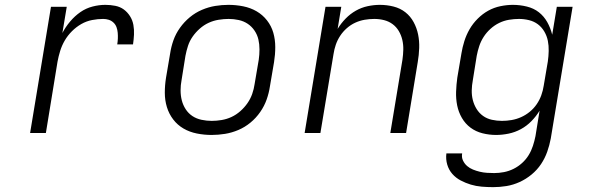

<svg xmlns="http://www.w3.org/2000/svg" viewBox="-20 -548 2440 791"><path d="M104 0 190 -520H255L237 -412Q250 -437 269 -459.5Q288 -482 311 -498Q334 -514 361 -521Q388 -528 414 -528Q435 -528 455 -524Q475 -520 490 -509Q505 -498 515.5 -481.5Q526 -465 529.5 -445.5Q533 -426 532 -405.5Q531 -385 528 -365H463Q465 -377 465.5 -389Q466 -401 465 -413Q464 -425 460 -436Q456 -447 447.5 -455Q439 -463 428 -466.5Q417 -470 405 -470Q383 -470 359.5 -465.5Q336 -461 315 -449Q294 -437 276.5 -419.5Q259 -402 247 -381.5Q235 -361 228 -338.5Q221 -316 217 -294L169 0Z M852 8Q821 8 791 2Q761 -4 736 -18.5Q711 -33 693.5 -56Q676 -79 667.5 -107Q659 -135 659 -166Q659 -197 664 -228L681 -328Q685 -355 694.5 -382Q704 -409 721.5 -433.5Q739 -458 762 -477Q785 -496 812 -507.5Q839 -519 866.5 -523.5Q894 -528 921 -528Q952 -528 982 -522Q1012 -516 1037 -501.5Q1062 -487 1080 -464Q1098 -441 1106 -413Q1114 -385 1114 -354Q1114 -323 1109 -292L1092 -192Q1088 -165 1078.5 -138Q1069 -111 1052 -86.5Q1035 -62 1012 -43Q989 -24 962 -12.5Q935 -1 907 3.5Q879 8 852 8ZM852 -50Q872 -50 893 -53.5Q914 -57 933.5 -66Q953 -75 970 -90Q987 -105 999.5 -123Q1012 -141 1019 -161Q1026 -181 1029 -202L1046 -302Q1049 -323 1049 -344.5Q1049 -366 1044.5 -385.5Q1040 -405 1028.5 -422Q1017 -439 1000.5 -450Q984 -461 963.5 -465.5Q943 -470 922 -470Q902 -470 880.5 -466.5Q859 -463 839.5 -454Q820 -445 803 -430Q786 -415 773.5 -397Q761 -379 754.5 -359Q748 -339 744 -318L728 -218Q724 -197 724 -175.5Q724 -154 729 -134.5Q734 -115 745 -98Q756 -81 772.5 -70Q789 -59 810 -54.5Q831 -50 852 -50Z M1235 0 1321 -520H1386L1371 -429Q1385 -452 1404 -471.5Q1423 -491 1446 -504Q1469 -517 1494.5 -522.5Q1520 -528 1545 -528Q1574 -528 1601.5 -521Q1629 -514 1650 -497.5Q1671 -481 1684 -457Q1697 -433 1702.5 -406Q1708 -379 1707 -350Q1706 -321 1701 -292L1653 0H1588L1638 -302Q1641 -323 1641.5 -343.5Q1642 -364 1637.5 -383.5Q1633 -403 1623 -420Q1613 -437 1597.5 -448.5Q1582 -460 1562.5 -465Q1543 -470 1522 -470Q1502 -470 1482 -466.5Q1462 -463 1443.5 -454.5Q1425 -446 1409 -432Q1393 -418 1381.5 -400.5Q1370 -383 1363.5 -364Q1357 -345 1354 -325L1300 0Z M2012 223Q1988 223 1964.5 221Q1941 219 1919.5 212.5Q1898 206 1878 195.5Q1858 185 1843.5 168.5Q1829 152 1822.5 130Q1816 108 1819 84H1884Q1881 100 1887.5 113.5Q1894 127 1904.5 136Q1915 145 1928.5 150.5Q1942 156 1956.5 159.5Q1971 163 1986 164Q2001 165 2016 165Q2036 165 2056.5 161Q2077 157 2096 147.5Q2115 138 2131 123.5Q2147 109 2158 91Q2169 73 2175.5 53Q2182 33 2186 13L2203 -92Q2189 -69 2169.5 -49Q2150 -29 2126 -16Q2102 -3 2075.5 2.5Q2049 8 2024 8Q1995 8 1967.5 1Q1940 -6 1918.5 -22Q1897 -38 1883 -62Q1869 -86 1863.5 -113.5Q1858 -141 1859 -170Q1860 -199 1864 -228L1881 -328Q1885 -353 1893 -378.5Q1901 -404 1914.5 -427.5Q1928 -451 1948 -471Q1968 -491 1991.5 -504Q2015 -517 2041.5 -522.5Q2068 -528 2093 -528Q2122 -528 2150.5 -521Q2179 -514 2200 -497.5Q2221 -481 2234.5 -457Q2248 -433 2255 -405L2274 -520H2339L2249 23Q2244 50 2234.5 77Q2225 104 2209 128Q2193 152 2170 171Q2147 190 2120.5 202Q2094 214 2066.5 218.5Q2039 223 2012 223ZM2048 -50Q2068 -50 2088 -53.5Q2108 -57 2127 -65.5Q2146 -74 2162.5 -87.5Q2179 -101 2191 -118.5Q2203 -136 2210 -155.5Q2217 -175 2220 -195L2237 -295Q2240 -316 2240.5 -338Q2241 -360 2237 -380Q2233 -400 2222.5 -418Q2212 -436 2196 -448Q2180 -460 2159.5 -465Q2139 -470 2118 -470Q2098 -470 2077 -466.5Q2056 -463 2036.5 -453.5Q2017 -444 2000.5 -429Q1984 -414 1972.5 -396Q1961 -378 1954.5 -358.5Q1948 -339 1944 -318L1928 -218Q1924 -197 1923.5 -176Q1923 -155 1928 -135.5Q1933 -116 1943.5 -99Q1954 -82 1970 -70.5Q1986 -59 2006.5 -54.5Q2027 -50 2048 -50Z"/></svg>

Font: Iosevka Light Extended
Style: Italic
Weight: 300
Width: 7
Italic angle: -9°
Monospace: yes
Designer: Belleve Invis
Foundry: Belleve Invis
Version: Version 32.5.0; ttfautohint (v1.8.4)